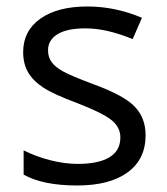

<svg xmlns="http://www.w3.org/2000/svg" viewBox="-20 -565 517 595"><path d="M431.2 -146Q431.2 -71.3 375.5 -30.8Q319.8 9.8 219.2 9.8Q112.8 9.8 53.2 -23.9V-99.1Q91.8 -79.6 136 -68.4Q180.2 -57.1 221.2 -57.1Q284.7 -57.1 318.8 -77.4Q353 -97.7 353 -139.2Q353 -170.4 325.9 -192.6Q298.8 -214.8 220.2 -245.1Q145.5 -272.9 114 -293.7Q82.5 -314.5 67.1 -340.8Q51.8 -367.2 51.8 -403.8Q51.8 -469.2 105 -507.1Q158.2 -544.9 251 -544.9Q337.4 -544.9 419.9 -509.8L391.1 -443.8Q310.5 -477.1 245.1 -477.1Q187.5 -477.1 158.2 -459Q128.9 -440.9 128.9 -409.2Q128.9 -387.7 139.9 -372.6Q150.9 -357.4 175.3 -343.8Q199.7 -330.1 269 -304.2Q364.3 -269.5 397.7 -234.4Q431.2 -199.2 431.2 -146Z"/></svg>

Font: f0_44652 
Style: Regular
Weight: 400
Foundry: Ascender Corporation
Version: Version 1.10